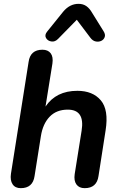

<svg xmlns="http://www.w3.org/2000/svg" viewBox="-20 -972 625 1000"><path d="M88 8Q59 8 45.5 -12.5Q32 -33 37 -67L129 -650Q138 -713 201 -713Q230 -713 244 -694.5Q258 -676 253 -641L217 -417Q272 -499 383 -499Q463 -499 505 -449.5Q547 -400 530 -293L493 -55Q484 8 421 8Q392 8 378 -11.5Q364 -31 369 -65L405 -291Q423 -401 333 -401Q274 -401 238.5 -364Q203 -327 193 -263L160 -55Q151 8 88 8ZM283 -770Q267 -753 247.5 -756Q228 -759 219.5 -774.5Q211 -790 226 -808L309 -911Q343 -952 389 -952Q413 -952 430 -940Q447 -928 460 -905L519 -810Q530 -793 525.5 -779.5Q521 -766 508 -759.5Q495 -753 479 -756Q463 -759 451 -775L380 -869Z"/></svg>

Font: Nunito
Style: Bold Italic
Weight: 700
Italic angle: -9°
Designer: Vernon Adams
Foundry: Vernon Adams
Version: Version 3.601; ttfautohint (v1.8.2.53-6de2)